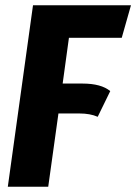

<svg xmlns="http://www.w3.org/2000/svg" viewBox="-20 -713 520 733"><path d="M444.8 -568.8H243.2L219.2 -394H294.9Q366.2 -394 400.9 -365.2L353 -267.1Q324.2 -279.8 283.2 -279.8H203.1L164.1 0H9.8L106 -692.9H480Z"/></svg>

Font: Fira Sans Compressed
Style: Bold Italic
Weight: 700
Width: 3
Italic angle: -8°
Designer: Carrois Corporate & Edenspiekermann AG
Foundry: Carrois Corporate GbR & Edenspiekermann AG
Version: Version 4.203;PS 004.203;hotconv 1.0.88;makeotf.lib2.5.64775